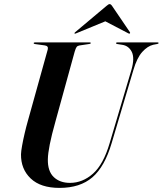

<svg xmlns="http://www.w3.org/2000/svg" viewBox="-20 -907 794 937"><path d="M515 -208 621.5 -566.5Q638 -624 623 -654Q608 -684 575.5 -688.5L553 -692Q546.5 -692.5 546.5 -696.5Q546.5 -700 552 -700H749.5Q754 -700 754 -697Q754 -694 748 -692.5L727.5 -688.5Q700 -682 674.2 -653.5Q648.5 -625 631 -565.5L525 -209Q491 -93.5 431 -41.8Q371 10 270.5 10Q178 10 129.8 -36Q81.5 -82 82.5 -154.5Q83 -169.5 88 -197.2Q93 -225 100.5 -257Q108 -289 116 -317L213 -665.5Q217.5 -683 198 -685.5L151 -692Q144.5 -692.5 144.5 -696.5Q144.5 -700 150.5 -700H418.5Q423 -700 423 -697Q423 -693.5 416.5 -692.5L367 -685Q358.5 -683.5 354 -677.8Q349.5 -672 344.5 -655L251.5 -317.5Q231.5 -246.5 222.8 -202Q214 -157.5 213.5 -129.5Q212.5 -71.5 242.2 -43Q272 -14.5 321.5 -14.5Q383 -14.5 433.8 -59.5Q484.5 -104.5 515 -208ZM352 -744.5Q346 -741.5 344 -743.5Q342 -746 347 -750L499.5 -878Q509.5 -887 515 -887Q521 -887 527 -878L614 -750Q616.5 -745.5 613 -743.5Q611 -741.5 606 -744.5L494 -803Z"/></svg>

Font: Fraunces 144pt S000 SemiBold
Style: Italic
Weight: 600
Italic angle: -16°
Version: Version 1.000; ttfautohint (v1.8.3)